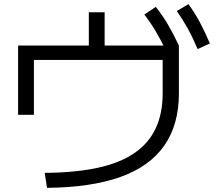

<svg xmlns="http://www.w3.org/2000/svg" viewBox="-20 -861 1040 923"><path d="M195 -30Q341 -31 448 -54Q555 -77 624.5 -124Q694 -171 728 -243Q762 -315 762 -412V-573H143V-309H67V-642H407V-802H483V-642H840V-412Q840 -262 770 -161.5Q700 -61 559.5 -10.5Q419 40 206 42ZM781 -611Q754 -668 729 -710Q704 -752 674 -791L729 -828Q763 -785 789 -740Q815 -695 840 -642ZM930 -625Q906 -682 882 -725Q858 -768 830 -808L886 -841Q918 -797 942 -751.5Q966 -706 989 -652Z"/></svg>

Font: M PLUS 1 Thin
Style: Regular
Weight: 400
Version: Version 1.001